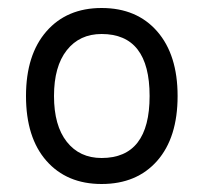

<svg xmlns="http://www.w3.org/2000/svg" viewBox="-20 -732 509 480"><path d="M234 -272Q147 -272 96 -330Q45 -388 45 -492Q45 -595 96 -653.5Q147 -712 234 -712Q322 -712 373 -653.5Q424 -595 424 -492Q424 -388 373 -330Q322 -272 234 -272ZM234 -337Q354 -337 354 -492Q354 -647 234 -647Q179 -647 147 -606.5Q115 -566 115 -492Q115 -418 147 -377.5Q179 -337 234 -337Z"/></svg>

Font: Overpass Light
Style: Regular
Weight: 300
Designer: Delve Withrington, Thomas Jockin
Foundry: Delve Fonts
Version: Version 3.000;DELV;Overpass